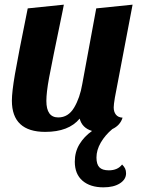

<svg xmlns="http://www.w3.org/2000/svg" viewBox="-20 -546 609 824"><path d="M504 160Q513 169 517 177.5Q521 186 521 198Q521 224 494.5 241Q468 258 424 258Q367 258 334 229.5Q301 201 301 148Q301 106 321 73Q341 40 375 16Q332 3 322 -37Q275 20 174 20Q103 20 67 -13.5Q31 -47 31 -114Q31 -151 44 -227Q57 -303 99 -510L254 -526Q250 -507 249 -500Q202 -274 190.5 -211.5Q179 -149 179 -113Q179 -42 230 -42Q273 -42 298 -84Q323 -126 333 -185L393 -510L549 -526L473 -127Q468 -97 468 -85Q468 -66 477.5 -54Q487 -42 506 -41Q496 -8 462 8Q431 34 412.5 66Q394 98 394 130Q394 159 406.5 172Q419 185 447 185Q485 185 504 160Z"/></svg>

Font: Sansita
Style: Bold Italic
Weight: 700
Italic angle: -11°
Designer: Pablo Cosgaya
Foundry: Omnibus-Type
Version: Version 1.006